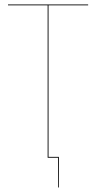

<svg xmlns="http://www.w3.org/2000/svg" viewBox="-20 -700 427 852"><path d="M371.1 -676.3H195.3V-3.9H241.2V131.8H237.8L237.3 0H191.4V-676.3H15.6V-680.2H371.1Z"/></svg>

Font: Fira Sans Compressed Four
Style: Regular
Weight: 100
Width: 1
Designer: Carrois Corporate & Edenspiekermann AG
Foundry: Carrois Corporate GbR & Edenspiekermann AG
Version: Version 4.203;PS 004.203;hotconv 1.0.88;makeotf.lib2.5.64775